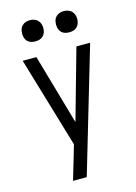

<svg xmlns="http://www.w3.org/2000/svg" viewBox="-139 -806 777 1094"><g transform="rotate(-15 250.0 -259.0)"><path d="M151 215Q160 185 169 154.5Q178 124 187 94L210 15L51 -520H132L251 -105L368 -520H449L232 215ZM350 -608Q337 -608 325 -611.5Q313 -615 304 -624Q295 -633 291.5 -645Q288 -657 288 -670Q288 -683 291.5 -695Q295 -707 304 -716Q313 -725 325 -729Q337 -733 350 -733Q363 -733 375 -729Q387 -725 396 -716Q405 -707 409 -695Q413 -683 413 -670Q413 -657 409 -645Q405 -633 396 -624Q387 -615 375 -611.5Q363 -608 350 -608ZM150 -608Q137 -608 125 -611.5Q113 -615 104 -624Q95 -633 91.5 -645Q88 -657 88 -670Q88 -683 91.5 -695Q95 -707 104 -716Q113 -725 125 -729Q137 -733 150 -733Q163 -733 175 -729Q187 -725 196 -716Q205 -707 209 -695Q213 -683 213 -670Q213 -657 209 -645Q205 -633 196 -624Q187 -615 175 -611.5Q163 -608 150 -608Z"/></g></svg>

Font: Iosevka Web
Style: Regular
Weight: 400
Monospace: yes
Designer: Belleve Invis
Foundry: Belleve Invis
Version: Version 28.0.3; ttfautohint (v1.8.3)